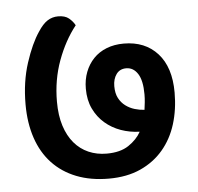

<svg xmlns="http://www.w3.org/2000/svg" viewBox="-48 -671 740 719"><g transform="rotate(-5 322.5 -311.0)"><path d="M333 -94Q384 -94 415.5 -115Q447 -136 463 -165Q426 -166 392.5 -178Q359 -190 333 -212.5Q307 -235 291.5 -267.5Q276 -300 276 -343Q276 -377 287 -405.5Q298 -434 318 -455Q338 -476 367 -487.5Q396 -499 432 -499Q512 -499 559 -447Q606 -395 606 -300Q606 -236 589 -181.5Q572 -127 537.5 -86.5Q503 -46 452 -23Q401 0 333 0Q265 0 211.5 -21Q158 -42 121 -81.5Q84 -121 65 -177.5Q46 -234 46 -304Q46 -389 69 -459.5Q92 -530 120 -571Q138 -599 156 -610.5Q174 -622 196 -622Q222 -622 236.5 -610Q251 -598 259 -583Q217 -530 190.5 -458Q164 -386 164 -304Q164 -252 176.5 -213Q189 -174 211.5 -147.5Q234 -121 265 -107.5Q296 -94 333 -94ZM383 -343Q383 -316 392.5 -298Q402 -280 417.5 -268.5Q433 -257 451.5 -251.5Q470 -246 488 -245Q490 -259 491.5 -273.5Q493 -288 493 -303Q493 -355 476.5 -380.5Q460 -406 433 -406Q409 -406 396 -388Q383 -370 383 -343Z"/></g></svg>

Font: Baloo 2 SemiBold
Style: Regular
Weight: 600
Designer: Sarang Kulkarni and Ek Type
Foundry: Ek Type
Version: Version 1.640;hotconv 1.0.111;makeotfexe 2.5.65597; ttfautoh